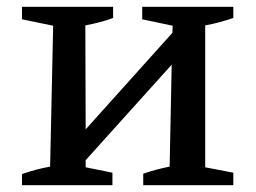

<svg xmlns="http://www.w3.org/2000/svg" viewBox="-20 -547 755 567"><path d="M45 0V-33Q65 -40 85.5 -45.5Q106 -51 128 -55L137 -471L45 -490V-527H314V-494Q296 -487 274.5 -481.5Q253 -476 232 -472L233 -165L489 -450L490 -471L400 -490V-527H669V-494Q649 -487 628.5 -481.5Q608 -476 586 -472V-53L669 -37V0H403V-34Q423 -41 442 -46Q461 -51 481 -55L487 -356L233 -74V-53L312 -37V0Z"/></svg>

Font: Piazzolla SC Medium
Style: Regular
Weight: 500
Designer: Juan Pablo del Peral
Foundry: Huerta Tipografica
Version: Version 1.330